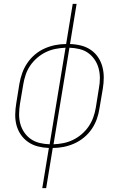

<svg xmlns="http://www.w3.org/2000/svg" viewBox="-20 -755 640 990"><path d="M198 215 232 8Q203 7 175.5 0Q148 -7 125.5 -22.5Q103 -38 87.5 -60.5Q72 -83 65 -109.5Q58 -136 58.5 -165Q59 -194 64 -223L80 -323Q85 -351 94.5 -378Q104 -405 120.5 -429.5Q137 -454 160 -473.5Q183 -493 210 -505Q237 -517 265 -522.5Q293 -528 321 -528L355 -735H375L341 -528Q371 -527 398.5 -520Q426 -513 448.5 -497.5Q471 -482 486 -459.5Q501 -437 508 -410.5Q515 -384 515 -355Q515 -326 510 -297L493 -197Q489 -169 479.5 -142Q470 -115 453.5 -90.5Q437 -66 413.5 -46.5Q390 -27 363 -15Q336 -3 308 2.5Q280 8 252 8L218 215ZM236 -11 318 -509Q293 -508 267 -503Q241 -498 217 -486.5Q193 -475 172 -457Q151 -439 136 -417Q121 -395 112.5 -370Q104 -345 100 -320L83 -220Q79 -194 78.5 -168Q78 -142 84.5 -117.5Q91 -93 105 -72.5Q119 -52 139 -38Q159 -24 184 -18Q209 -12 236 -11ZM256 -11Q281 -12 306.5 -17Q332 -22 356 -33.5Q380 -45 401 -63Q422 -81 437 -103Q452 -125 461 -150Q470 -175 474 -200L490 -300Q495 -326 495 -352Q495 -378 488.5 -402.5Q482 -427 468 -447.5Q454 -468 434.5 -482Q415 -496 390 -502Q365 -508 338 -509Z"/></svg>

Font: Iosevka Thin Extended
Style: Italic
Weight: 100
Width: 7
Italic angle: -9°
Monospace: yes
Designer: Belleve Invis
Foundry: Belleve Invis
Version: Version 32.5.0; ttfautohint (v1.8.4)